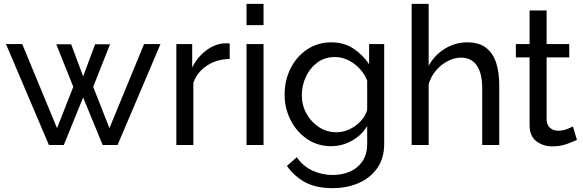

<svg xmlns="http://www.w3.org/2000/svg" viewBox="-20 -750 3015 993"><path d="M725 -522H810L588 0H511L410 -246L310 0H233L11 -522H95L275 -87L359 -301L271 -521H348L410 -355L472 -521H549L462 -301L546 -87Z M1168 -445Q1102 -444 1051.5 -411.5Q1001 -379 980 -322V0H892V-522H974V-401Q1001 -455 1045.5 -488.5Q1090 -522 1139 -526Q1149 -526 1156 -526Q1163 -526 1168 -525Z M1255 -620V-730H1343V-620ZM1255 0V-522H1343V0Z M1693 6Q1622 6 1567.5 -31.5Q1513 -69 1482.5 -130Q1452 -191 1452 -260Q1452 -334 1482.5 -395.5Q1513 -457 1568 -494Q1623 -531 1694 -531Q1759 -531 1807.5 -499Q1856 -467 1889 -418V-522H1967V-6Q1967 68 1931.5 119Q1896 170 1835.5 196.5Q1775 223 1701 223Q1613 223 1557 192Q1501 161 1464 108L1515 63Q1546 109 1595.5 132Q1645 155 1701 155Q1749 155 1789.5 137.5Q1830 120 1854.5 84Q1879 48 1879 -6V-98Q1850 -50 1799.5 -22Q1749 6 1693 6ZM1720 -66Q1757 -66 1791 -83Q1825 -100 1848.5 -127Q1872 -154 1879 -183V-333Q1858 -386 1811 -420.5Q1764 -455 1712 -455Q1659 -455 1620.5 -426Q1582 -397 1561.5 -352Q1541 -307 1541 -258Q1541 -206 1565 -162.5Q1589 -119 1629.5 -92.5Q1670 -66 1720 -66Z M2562 0H2474V-292Q2474 -372 2445.5 -412Q2417 -452 2364 -452Q2330 -452 2295.5 -434Q2261 -416 2235 -385.5Q2209 -355 2197 -315V0H2109V-730H2197V-410Q2228 -466 2281.5 -498.5Q2335 -531 2397 -531Q2459 -531 2495 -502Q2531 -473 2546.5 -423.5Q2562 -374 2562 -312Z M2964 -26Q2948 -19 2913.5 -6Q2879 7 2837 7Q2789 7 2754 -19.5Q2719 -46 2719 -102V-453H2648V-522H2719V-696H2807V-522H2924V-453H2807V-129Q2809 -101 2826 -87.5Q2843 -74 2866 -74Q2892 -74 2914 -83Q2936 -92 2943 -96Z"/></svg>

Font: Raleway Medium
Style: Regular
Weight: 500
Designer: Matt McInerney, Pablo Impallari, Rodrigo Fuenzalida
Foundry: Matt McInerney, Pablo Impallari, Rodrigo Fuenzalida
Version: Version 4.026